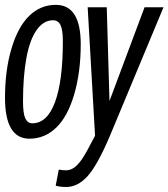

<svg xmlns="http://www.w3.org/2000/svg" viewBox="-20 -558 689 786"><path d="M310.5 -377.4Q310.5 -263.2 283.9 -172.1Q257.3 -81.1 210.2 -35.6Q163.1 9.8 100.6 9.8Q0.5 9.8 0.5 -157.7Q0.5 -270.5 27.1 -359.6Q53.7 -448.7 99.9 -493.4Q146 -538.1 208.5 -538.1Q310.5 -538.1 310.5 -377.4ZM237.3 -388.7Q237.3 -436.5 227.5 -455.8Q217.8 -475.1 197.3 -475.1Q157.7 -475.1 129.4 -434.3Q101.1 -393.6 87.6 -318.1Q74.2 -242.7 74.2 -142.6Q74.2 -93.3 83.7 -73.2Q93.3 -53.2 112.3 -53.2Q172.9 -53.2 205.1 -139.6Q237.3 -226.1 237.3 -388.7ZM251 207.5Q225.6 207.5 208 202.1L220.7 136.2Q234.4 139.2 250.5 139.2Q267.1 139.2 282.5 128.9Q297.9 118.7 314.7 94.7Q331.5 70.8 369.1 -2.4L338.9 -528.3H417L428.2 -144.5L571.8 -528.3H649.4L429.2 0Q378.4 119.1 338.4 163.3Q298.3 207.5 251 207.5Z"/></svg>

Font: Cousine
Style: Italic
Weight: 400
Italic angle: -12°
Monospace: yes
Designer: Steve Matteson
Foundry: Monotype Imaging Inc.
Version: Version 1.21